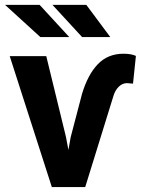

<svg xmlns="http://www.w3.org/2000/svg" viewBox="-31 -755 568 775"><path d="M0 0ZM235.4 -201.7 245.1 -149.9 254.4 -201.7 299.8 -375Q323.2 -453.6 363.8 -495.8Q404.3 -538.1 467.3 -538.1Q499 -538.1 517.6 -529.3L505.9 -417.5L481.4 -419.4Q462.9 -419.4 448.2 -404.8Q433.6 -390.1 427.2 -368.7L313 0H178.2L8.3 -528.3H155.8ZM248.5 -605.5H131.8L-10.7 -735.4H128.9ZM414.1 -605.5H300.3L180.7 -735.4H317.4Z"/></svg>

Font: Roboto
Style: Bold
Weight: 700
Designer: Google
Version: Version 2.134; 2016; ttfautohint (v1.6)